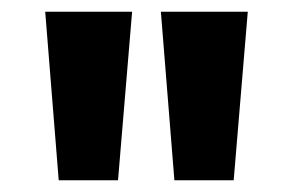

<svg xmlns="http://www.w3.org/2000/svg" viewBox="-20 -797 499 327"><path d="M181 -490H80L57 -777H205ZM378 -490H277L254 -777H402Z"/></svg>

Font: Bitter Pro ExtraBold
Style: Regular
Weight: 800
Designer: Sol Matas, and Bitter project Authors
Foundry: Sol Matas
Version: Version 1.010